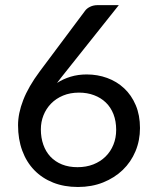

<svg xmlns="http://www.w3.org/2000/svg" viewBox="-20 -738 620 766"><path d="M241 -450Q232 -438.5 223.5 -428Q215 -417.5 207.5 -407Q232 -423 261.8 -432Q291.5 -441 326 -441Q369 -441 407.5 -427Q446 -413 475.2 -385.8Q504.5 -358.5 521.5 -318.5Q538.5 -278.5 538.5 -227Q538.5 -177.5 520.5 -134.5Q502.5 -91.5 469.8 -60Q437 -28.5 391.5 -10.2Q346 8 291 8Q236 8 192 -9.5Q148 -27 116.8 -59.2Q85.5 -91.5 68.8 -137Q52 -182.5 52 -238.5Q52 -286 72.8 -339.2Q93.5 -392.5 138.5 -453L319 -694.5Q326 -704.5 339.5 -711Q353 -717.5 369.5 -717.5H454ZM143 -222Q143 -188.5 152.8 -160.8Q162.5 -133 181.2 -113Q200 -93 227.2 -82Q254.5 -71 289 -71Q324 -71 352.5 -82.2Q381 -93.5 401.2 -113.5Q421.5 -133.5 432.5 -160.8Q443.5 -188 443.5 -220Q443.5 -254.5 432.8 -282.2Q422 -310 402.2 -329Q382.5 -348 355.2 -358.2Q328 -368.5 295 -368.5Q260 -368.5 231.8 -356.8Q203.5 -345 183.8 -324.8Q164 -304.5 153.5 -278Q143 -251.5 143 -222Z"/></svg>

Font: Lato Medium
Style: Regular
Weight: 500
Designer: Lukasz Dziedzic
Foundry: tyPoland Lukasz Dziedzic
Version: Version 2.006; 2014-01-15